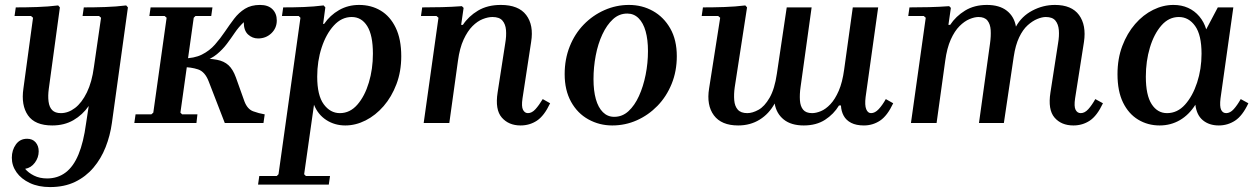

<svg xmlns="http://www.w3.org/2000/svg" viewBox="-20 -499 5104 779"><path d="M183 260Q136 260 101 243.5Q66 227 47 200Q28 173 28 141Q28 110 44.5 87Q61 64 90 64Q112 64 124.5 78.5Q137 93 137 115Q137 140 121.5 161Q106 182 82 186Q95 202 118 213.5Q141 225 171 225Q214 225 246 201Q278 177 298.5 127.5Q319 78 329 3L340 -69Q315 -33 278 -11.5Q241 10 192 10Q122 10 93.5 -31Q65 -72 75 -140L114 -427L106 -434H39L44 -469Q86 -469 131 -470.5Q176 -472 216 -477L223 -469L178 -139Q174 -110 177 -87Q180 -64 192 -52Q204 -40 227 -40Q257 -40 284.5 -61Q312 -82 332.5 -124Q353 -166 361 -227L390 -427L382 -434H315L320 -469Q363 -469 407.5 -470.5Q452 -472 492 -477L499 -469L434 0Q427 51 408.5 98Q390 145 359 181.5Q328 218 284.5 239Q241 260 183 260Z M712 -42 719 -35H781L777 0H525L530 -35H594L602 -42L656 -427L648 -434H586L591 -469H842L837 -434H773L766 -427ZM892 0 827 -168Q812 -208 783.5 -217.5Q755 -227 717 -227L722 -262H785Q831 -262 860 -256.5Q889 -251 907 -234.5Q925 -218 937 -185L972 -87Q984 -56 1007 -47.5Q1030 -39 1054 -35L1049 0ZM1035 -479Q1068 -479 1085.5 -461.5Q1103 -444 1103 -416Q1103 -385 1081 -364Q1059 -343 1027 -343Q1004 -343 986.5 -359Q969 -375 969 -409Q948 -389 932.5 -366Q917 -343 900 -320.5Q883 -298 860 -279Q837 -260 803 -249Q769 -238 718 -238L722 -262Q768 -262 799 -277.5Q830 -293 852 -318Q874 -343 892.5 -370.5Q911 -398 930 -423Q949 -448 974 -463.5Q999 -479 1035 -479Z M1027 250 1032 215H1103L1110 208L1199 -427L1192 -434H1124L1129 -469Q1172 -469 1212.5 -470.5Q1253 -472 1293 -477L1300 -469L1291 -402H1295Q1319 -437 1355.5 -458Q1392 -479 1437 -479Q1486 -479 1524.5 -456Q1563 -433 1585.5 -386.5Q1608 -340 1608 -271Q1608 -209 1588.5 -157.5Q1569 -106 1536.5 -68.5Q1504 -31 1463.5 -10.5Q1423 10 1381 10Q1338 10 1304 -12Q1270 -34 1254 -74L1214 208L1221 215H1319L1314 250ZM1267 -188Q1267 -112 1293.5 -76Q1320 -40 1359 -40Q1400 -40 1430 -74.5Q1460 -109 1476.5 -164Q1493 -219 1493 -281Q1493 -356 1470 -393Q1447 -430 1407 -430Q1366 -430 1334.5 -395.5Q1303 -361 1285 -306Q1267 -251 1267 -188Z M2182 -97 2212 -80Q2188 -29 2158.5 -9.5Q2129 10 2092 10Q2044 10 2016 -22Q1988 -54 1999 -124L2030 -324Q2035 -353 2033 -377Q2031 -401 2018.5 -415.5Q2006 -430 1978 -430Q1960 -430 1938.5 -421.5Q1917 -413 1897 -393Q1877 -373 1861 -338.5Q1845 -304 1838 -252L1803 0H1699L1759 -427L1751 -434H1688L1693 -469Q1732 -469 1773 -470Q1814 -471 1854 -474L1861 -467L1851 -398H1858Q1881 -433 1919.5 -456Q1958 -479 2012 -479Q2084 -479 2115 -438Q2146 -397 2135 -329L2100 -100Q2095 -67 2102 -53.5Q2109 -40 2122 -40Q2138 -40 2152.5 -56Q2167 -72 2182 -97Z M2532 -479Q2585 -479 2629 -454.5Q2673 -430 2699.5 -383.5Q2726 -337 2726 -271Q2726 -210 2705 -158.5Q2684 -107 2647.5 -69.5Q2611 -32 2564 -11Q2517 10 2464 10Q2412 10 2367.5 -14.5Q2323 -39 2297 -86Q2271 -133 2271 -198Q2271 -259 2291.5 -310.5Q2312 -362 2348.5 -399.5Q2385 -437 2432.5 -458Q2480 -479 2532 -479ZM2472 -25Q2505 -25 2530 -48Q2555 -71 2572.5 -109.5Q2590 -148 2599.5 -195.5Q2609 -243 2609 -292Q2609 -338 2599.5 -372Q2590 -406 2571 -425Q2552 -444 2525 -444Q2492 -444 2467 -421Q2442 -398 2424 -359.5Q2406 -321 2397 -273.5Q2388 -226 2388 -178Q2388 -131 2397.5 -97Q2407 -63 2426 -44Q2445 -25 2472 -25Z M3574 -97 3604 -80Q3580 -29 3550.5 -9.5Q3521 10 3485 10Q3454 10 3433.5 -0.5Q3413 -11 3403 -29.5Q3393 -48 3392 -71H3384Q3363 -36 3327.5 -13Q3292 10 3241 10Q3190 10 3160 -14Q3130 -38 3123 -79Q3100 -37 3062 -13.5Q3024 10 2975 10Q2907 10 2876.5 -31Q2846 -72 2857 -140L2902 -427L2894 -434H2827L2832 -469Q2874 -469 2919 -470.5Q2964 -472 3004 -477L3011 -469L2961 -145Q2957 -117 2959 -92.5Q2961 -68 2973.5 -54Q2986 -40 3012 -40Q3033 -40 3057.5 -53.5Q3082 -67 3102.5 -102.5Q3123 -138 3132 -200L3172 -469H3273L3228 -145Q3224 -117 3225.5 -92.5Q3227 -68 3238.5 -54Q3250 -40 3275 -40Q3291 -40 3310.5 -48Q3330 -56 3349 -76Q3368 -96 3383 -130.5Q3398 -165 3405 -217L3440 -469H3543L3492 -105Q3488 -72 3494.5 -56Q3501 -40 3514 -40Q3530 -40 3545 -56Q3560 -72 3574 -97Z M4424 -97 4455 -80Q4431 -29 4401.5 -9.5Q4372 10 4335 10Q4286 10 4258.5 -22Q4231 -54 4242 -124L4273 -324Q4278 -353 4276 -377Q4274 -401 4262 -415.5Q4250 -430 4223 -430Q4208 -430 4188.5 -422Q4169 -414 4149.5 -396.5Q4130 -379 4115 -347.5Q4100 -316 4093 -269L4053 0H3952L3997 -324Q4001 -353 3999.5 -377Q3998 -401 3986.5 -415.5Q3975 -430 3950 -430Q3934 -430 3913.5 -421.5Q3893 -413 3873 -393Q3853 -373 3837.5 -338.5Q3822 -304 3815 -252L3780 0H3676L3736 -427L3728 -434H3665L3670 -469Q3709 -469 3750 -470Q3791 -471 3831 -474L3838 -467L3828 -398H3835Q3858 -433 3895.5 -456Q3933 -479 3984 -479Q4035 -479 4065 -455.5Q4095 -432 4102 -391Q4125 -433 4168.5 -456Q4212 -479 4260 -479Q4328 -479 4358 -438Q4388 -397 4378 -329L4342 -100Q4337 -67 4344 -53.5Q4351 -40 4365 -40Q4381 -40 4395.5 -56Q4410 -72 4424 -97Z M4514 -198Q4514 -261 4533.5 -312.5Q4553 -364 4585.5 -401.5Q4618 -439 4658.5 -459Q4699 -479 4741 -479Q4774 -479 4800.5 -467Q4827 -455 4846 -432.5Q4865 -410 4874 -380L4921 -469H4984L4932 -100Q4928 -67 4934.5 -53.5Q4941 -40 4955 -40Q4971 -40 4985.5 -56Q5000 -72 5014 -97L5045 -80Q5021 -29 4991 -9.5Q4961 10 4925 10Q4886 10 4860.5 -11Q4835 -32 4830 -74Q4804 -33 4767 -11.5Q4730 10 4685 10Q4637 10 4598 -13.5Q4559 -37 4536.5 -83Q4514 -129 4514 -198ZM4629 -188Q4629 -113 4652.5 -76.5Q4676 -40 4715 -40Q4757 -40 4788 -74.5Q4819 -109 4837 -164Q4855 -219 4855 -281Q4855 -357 4829 -393.5Q4803 -430 4763 -430Q4722 -430 4692 -395.5Q4662 -361 4645.5 -306Q4629 -251 4629 -188Z"/></svg>

Font: Brygada 1918 SemiBold
Style: Italic
Weight: 600
Italic angle: -8°
Designer: Mateusz Machalski | Borys Kosmynka | Przemek Hoffer
Foundry: NIEPODLEGLA 2018
Version: Version 3.006